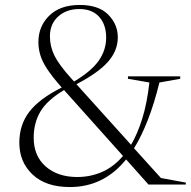

<svg xmlns="http://www.w3.org/2000/svg" viewBox="-20 -745 772 775"><path d="M579.5 0 489 -101.5Q399 10 262 10Q165 10 111.5 -40.5Q58 -91 58 -169Q58 -241 98 -293.5Q138 -346 229.5 -392H229Q191 -435 170.5 -466.2Q150 -497.5 142.5 -523.5Q135 -549.5 135 -575Q135 -639 179 -682Q223 -725 302 -725Q378 -725 416.8 -686Q455.5 -647 455.5 -594.5Q455.5 -541.5 417.2 -497Q379 -452.5 288.5 -405L509 -160.5Q534.5 -203.5 554 -265.5Q573.5 -327.5 583 -412L496.5 -427V-437H707.5V-427L623.5 -412Q602 -325 576.2 -259.5Q550.5 -194 521 -146.5L629.5 -26.5L730 -8V0ZM268.5 -427.5 279 -416Q349.5 -458 379 -500.8Q408.5 -543.5 408.5 -593Q408.5 -646 380.2 -677.2Q352 -708.5 300 -708.5Q248.5 -708.5 215 -678.5Q181.5 -648.5 181.5 -598.5Q181.5 -558 199.5 -521Q217.5 -484 268.5 -427.5ZM116 -189Q116 -115.5 164.5 -73Q213 -30.5 292 -30.5Q345 -30.5 392 -51Q439 -71.5 476.5 -115.5L238.5 -381.5Q169.5 -340 142.8 -294.2Q116 -248.5 116 -189Z"/></svg>

Font: Newsreader 72pt Light
Style: Regular
Weight: 300
Designer: Hugues Gentile
Foundry: Production Type
Version: Version 1.003; ttfautohint (v1.8.3)